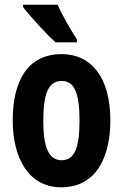

<svg xmlns="http://www.w3.org/2000/svg" viewBox="-20 -786 523 816"><path d="M225 -766H78V-756C104 -721 180 -638 216 -606H307V-619C285 -650 243 -724 225 -766ZM449 -274C449 -457 368 -556 242 -556C96 -556 34 -440 34 -274C34 -120 98 10 240 10C392 10 449 -123 449 -274ZM164 -273C164 -391 187 -442 242 -442C296 -442 318 -391 318 -274C318 -157 296 -105 242 -105C188 -105 164 -158 164 -273Z"/></svg>

Font: Noto Sans Malayalam ExtraCondensed
Style: Bold
Weight: 700
Width: 2
Designer: Jelle Bosma - Monotype Design Team
Foundry: Monotype Imaging Inc.
Version: Version 2.104